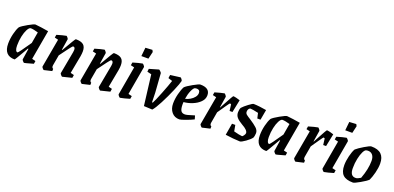

<svg xmlns="http://www.w3.org/2000/svg" viewBox="1 -1447 4626 2253"><g transform="rotate(20 2314.0 -320.5)"><path d="M346 -68 391 -57 385 -21Q382 -20 374.5 -18Q367 -16 357 -13Q281 9 272 9Q268 9 255.5 -5Q243 -19 244 -25L265 -164H258L229 -113Q159 9 154 9Q20 9 20 -141Q20 -201 35.5 -264Q51 -327 72 -362Q93 -384 160.5 -422Q228 -460 245 -460Q258 -460 322.5 -451Q387 -442 411 -437ZM278 -242 302 -382Q277 -390 251.5 -395Q226 -400 211 -400L203 -399Q186 -394 168 -360Q150 -326 138 -271.5Q126 -217 126 -155Q126 -118 135 -99Q144 -80 158 -80Q168 -80 278 -242Z M827 -68 871 -57 865 -20Q755 9 748 9Q743 9 731 -5Q719 -19 719 -25L771 -306Q774 -321 774 -335Q774 -370 749 -370Q742 -370 709 -326.5Q676 -283 625 -213L602 -83Q601 -79 601 -71Q601 -49 618 -42L617 -14Q526 9 519 9Q514 9 502 -5Q490 -19 491 -25L555 -383L510 -394L516 -430Q540 -438 583 -449Q626 -460 633 -460Q637 -460 648.5 -445.5Q660 -431 659 -426L637 -287H643Q742 -460 749 -460Q816 -460 845.5 -435Q875 -410 875 -354Q875 -327 869 -291Z M1302 -68 1346 -57 1340 -20Q1230 9 1223 9Q1218 9 1206 -5Q1194 -19 1194 -25L1246 -306Q1249 -321 1249 -335Q1249 -370 1224 -370Q1217 -370 1184 -326.5Q1151 -283 1100 -213L1077 -83Q1076 -79 1076 -71Q1076 -49 1093 -42L1092 -14Q1001 9 994 9Q989 9 977 -5Q965 -19 966 -25L1030 -383L985 -394L991 -430Q1015 -438 1058 -449Q1101 -460 1108 -460Q1112 -460 1123.5 -445.5Q1135 -431 1134 -426L1112 -287H1118Q1217 -460 1224 -460Q1291 -460 1320.5 -435Q1350 -410 1350 -354Q1350 -327 1344 -291Z M1442 -25 1505 -383 1460 -394 1466 -430Q1490 -438 1533.5 -449Q1577 -460 1584 -460Q1589 -460 1601 -445.5Q1613 -431 1612 -426L1549 -68L1594 -57L1588 -21Q1568 -14 1522.5 -2.5Q1477 9 1470 9Q1465 9 1453 -5Q1441 -19 1442 -25ZM1550 -645 1636 -650 1648 -627 1627 -537H1539Z M1768 4 1721 -376 1668 -389 1672 -426Q1673 -426 1721 -440Q1783 -460 1789 -460Q1793 -460 1807 -446.5Q1821 -433 1822 -426L1839 -188L1842 -70H1852Q1872 -107 1915 -215.5Q1958 -324 1978 -386L1926 -403L1932 -444L1964 -448Q2050 -460 2057 -460Q2062 -460 2073 -445Q2084 -430 2083 -423Q2076 -389 2036 -295Q1996 -201 1949.5 -111.5Q1903 -22 1874 9Z M2188 -199Q2187 -190 2187 -171Q2187 -118 2201 -93Q2215 -68 2252 -68Q2276 -68 2348 -92L2369 -98L2382 -53Q2347 -35 2287 -13Q2227 9 2211 9Q2150 9 2114.5 -33.5Q2079 -76 2079 -142Q2079 -200 2095 -263Q2111 -326 2131 -362Q2152 -384 2220 -422Q2288 -460 2305 -460Q2425 -460 2425 -369Q2425 -321 2388 -284Q2351 -247 2296 -225Q2241 -203 2188 -199ZM2192 -241Q2222 -247 2252 -264.5Q2282 -282 2302 -307Q2322 -332 2322 -360Q2322 -381 2311 -391Q2300 -401 2281 -401Q2268 -401 2259 -398Q2241 -392 2221 -346.5Q2201 -301 2192 -241Z M2800 -444 2768 -286H2732L2722 -365Q2708 -371 2708 -371Q2703 -371 2668 -320Q2633 -269 2600 -221L2576 -83Q2575 -78 2575 -71Q2575 -50 2593 -42L2592 -14Q2500 9 2493 9Q2488 9 2476 -5Q2464 -19 2465 -25L2529 -383L2484 -394L2490 -430Q2514 -438 2557 -449Q2600 -460 2607 -460Q2611 -460 2622.5 -445.5Q2634 -431 2633 -426L2611 -287H2615L2634 -323Q2709 -464 2715 -464Q2727 -464 2756 -457Q2785 -450 2800 -444Z M3113 -147Q3113 -136 3110 -117.5Q3107 -99 3102 -88Q3083 -61 3034 -26Q2985 9 2966 9Q2940 9 2881.5 3.5Q2823 -2 2785 -8L2810 -155H2851L2865 -79Q2894 -71 2925.5 -64.5Q2957 -58 2969 -58Q2977 -58 2990 -76.5Q3003 -95 3003 -107Q3003 -144 2924 -187Q2874 -216 2852 -242.5Q2830 -269 2830 -305Q2830 -318 2833 -336Q2836 -354 2843 -365Q2866 -391 2912 -425.5Q2958 -460 2970 -460Q2998 -460 3050 -454Q3102 -448 3131 -442L3108 -314H3068L3053 -379Q2976 -396 2953 -396Q2944 -396 2933.5 -382.5Q2923 -369 2923 -347Q2923 -326 2940 -312Q2957 -298 2998 -273Q3049 -240 3081 -211Q3113 -182 3113 -147Z M3489 -68 3534 -57 3528 -21Q3525 -20 3517.5 -18Q3510 -16 3500 -13Q3424 9 3415 9Q3411 9 3398.5 -5Q3386 -19 3387 -25L3408 -164H3401L3372 -113Q3302 9 3297 9Q3163 9 3163 -141Q3163 -201 3178.5 -264Q3194 -327 3215 -362Q3236 -384 3303.5 -422Q3371 -460 3388 -460Q3401 -460 3465.5 -451Q3530 -442 3554 -437ZM3421 -242 3445 -382Q3420 -390 3394.5 -395Q3369 -400 3354 -400L3346 -399Q3329 -394 3311 -360Q3293 -326 3281 -271.5Q3269 -217 3269 -155Q3269 -118 3278 -99Q3287 -80 3301 -80Q3311 -80 3421 -242Z M3969 -444 3937 -286H3901L3891 -365Q3877 -371 3877 -371Q3872 -371 3837 -320Q3802 -269 3769 -221L3745 -83Q3744 -78 3744 -71Q3744 -50 3762 -42L3761 -14Q3669 9 3662 9Q3657 9 3645 -5Q3633 -19 3634 -25L3698 -383L3653 -394L3659 -430Q3683 -438 3726 -449Q3769 -460 3776 -460Q3780 -460 3791.5 -445.5Q3803 -431 3802 -426L3780 -287H3784L3803 -323Q3878 -464 3884 -464Q3896 -464 3925 -457Q3954 -450 3969 -444Z M3988 -25 4051 -383 4006 -394 4012 -430Q4036 -438 4079.5 -449Q4123 -460 4130 -460Q4135 -460 4147 -445.5Q4159 -431 4158 -426L4095 -68L4140 -57L4134 -21Q4114 -14 4068.5 -2.5Q4023 9 4016 9Q4011 9 3999 -5Q3987 -19 3988 -25ZM4096 -645 4182 -650 4194 -627 4173 -537H4085Z M4214 -149Q4214 -202 4229.5 -265Q4245 -328 4265 -362Q4294 -388 4357.5 -426Q4421 -464 4439 -464Q4523 -464 4563.5 -425Q4604 -386 4604 -309Q4604 -256 4588 -193.5Q4572 -131 4553 -91Q4531 -68 4463.5 -29.5Q4396 9 4379 9Q4293 9 4253.5 -28.5Q4214 -66 4214 -149ZM4401 -54Q4409 -55 4425 -63Q4441 -71 4451 -77Q4498 -202 4498 -304Q4498 -351 4477 -377Q4456 -403 4420 -403Q4406 -403 4394 -399Q4378 -394 4361 -359.5Q4344 -325 4332 -269.5Q4320 -214 4320 -150Q4320 -53 4387 -53Q4396 -53 4401 -54Z"/></g></svg>

Font: Grenze Medium
Style: Italic
Weight: 500
Italic angle: -10°
Designer: Renata Polastri
Foundry: Omnibus-Type
Version: Version 1.002; ttfautohint (v1.8)